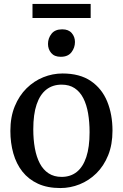

<svg xmlns="http://www.w3.org/2000/svg" viewBox="-20 -941 622 972"><path d="M32.5 -278.5Q32.5 -349 54.8 -403Q77 -457 114.5 -494Q152 -531 199.2 -550Q246.5 -569 296.5 -569Q384 -569 440 -530.8Q496 -492.5 522.8 -427Q549.5 -361.5 549.5 -279.5Q549.5 -209 527.5 -154.8Q505.5 -100.5 467.8 -63.5Q430 -26.5 383 -7.8Q336 11 285.5 11Q220 11 172.2 -11Q124.5 -33 93.5 -72.2Q62.5 -111.5 47.5 -164.5Q32.5 -217.5 32.5 -278.5ZM292 -45.5Q337 -45.5 368.5 -70.5Q400 -95.5 416.8 -145.8Q433.5 -196 433.5 -271.5Q433.5 -323 426 -367Q418.5 -411 401.8 -443.8Q385 -476.5 358 -494.5Q331 -512.5 292 -512.5Q246.5 -512.5 214.5 -487.5Q182.5 -462.5 165.5 -412.5Q148.5 -362.5 148.5 -286.5Q148.5 -234.5 156.5 -190.5Q164.5 -146.5 181.5 -114Q198.5 -81.5 226 -63.5Q253.5 -45.5 292 -45.5ZM287 -653.5Q255.5 -653.5 239.2 -672.8Q223 -692 223 -718.5Q223 -747.5 240.8 -770Q258.5 -792.5 294.5 -792.5H295.5Q327 -792.5 343.2 -773.5Q359.5 -754.5 359.5 -728.5Q359.5 -699.5 341.8 -676.5Q324 -653.5 288 -653.5ZM439 -921V-850H144.5V-921Z"/></svg>

Font: Merriweather 20pt
Style: Regular
Weight: 400
Version: Version 2.100